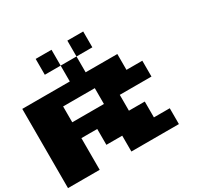

<svg xmlns="http://www.w3.org/2000/svg" viewBox="-179 -1219 1358 1312"><g transform="rotate(-30 500.0 -562.5)"><path d="M250 -937.5V-1000H312.5H375V-937.5V-875H437.5H500V-937.5V-1000H562.5H625V-937.5V-875H562.5H500V-812.5V-750H625H750V-687.5V-625H812.5H875V-562.5V-500H750H625V-437.5V-375H687.5H750V-312.5V-250H812.5H875V-187.5V-125H687.5H500V-187.5V-250H437.5H375V-312.5V-375H312.5H250V-250V-125H125H0V-437.5V-750H187.5H375V-812.5V-875H312.5H250ZM500 -562.5V-625H375H250V-562.5V-500H375H500Z"/></g></svg>

Font: Press Start 2P
Style: Regular
Weight: 500
Monospace: yes
Version: Version 2.14